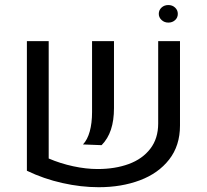

<svg xmlns="http://www.w3.org/2000/svg" viewBox="-20 -741 834 774"><path d="M88.4 0ZM176.3 -102.1Q223.1 -82 274.9 -70.8Q326.7 -59.6 373.5 -59.6Q443.8 -59.6 499 -79.8Q554.2 -100.1 585.9 -141.4Q617.7 -182.6 617.7 -243.2V-575.2H705.6V-234.9Q705.6 -153.8 661.9 -97.9Q618.2 -42 543.9 -14.2Q469.7 13.7 377.9 13.7Q306.6 13.7 231.4 -3.2Q156.2 -20 88.4 -52.7V-575.2H176.3ZM351.1 -289.1V-575.2H439.5V-305.2Q439.5 -255.4 427.2 -218.5Q415 -181.6 389.6 -155.8L314.5 -158.7Q332.5 -177.7 341.8 -211.2Q351.1 -244.6 351.1 -289.1ZM620.1 -685.1Q620.1 -700.2 631.1 -710.4Q642.1 -720.7 658.7 -720.7Q674.8 -720.7 685.8 -710.4Q696.8 -700.2 696.8 -685.1Q696.8 -669.9 685.8 -659.9Q674.8 -649.9 658.7 -649.9Q642.6 -649.9 631.3 -660.4Q620.1 -670.9 620.1 -685.1Z"/></svg>

Font: Heebo
Style: Regular
Weight: 400
Designer: Oded Ezer
Foundry: Meir Sadan
Version: Version 2.001; ttfautohint (v1.5.14-ce02) -l 8 -r 50 -G 200 